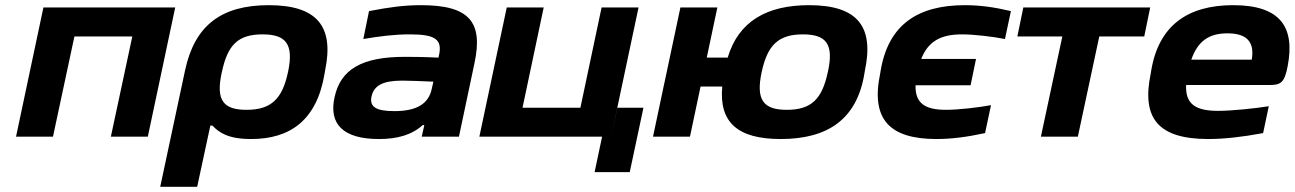

<svg xmlns="http://www.w3.org/2000/svg" viewBox="-20 -529 5010 743"><path d="M42 0H185L268 -388H492L409 0H552L658 -500H148Z M1236 -244 1238 -256C1274 -428 1206 -509 1020 -509C837 -509 733 -431 696 -256L600 194H743L794 -43H802C827 -17 861 9 952 9C1102 9 1206 -63 1236 -244ZM838 -248 839 -252C861 -354 900 -396 996 -396C1087 -396 1117 -358 1095 -252L1094 -248C1072 -145 1028 -104 934 -104C843 -104 815 -142 838 -248Z M1609 -509C1543 -509 1486 -501 1408 -486L1386 -378C1450 -389 1508 -396 1566 -396C1664 -396 1692 -377 1679 -316L1677 -306C1615 -309 1570 -309 1545 -309C1380 -309 1298 -260 1275 -154C1251 -49 1308 9 1446 9C1517 9 1572 -6 1616 -45H1622L1612 0H1756L1816 -284C1850 -443 1798 -509 1609 -509ZM1418 -157C1428 -199 1463 -217 1537 -217C1560 -217 1613 -215 1657 -213L1651 -186C1639 -128 1594 -99 1506 -99C1432 -99 1409 -117 1418 -157Z M1941 -500 1835 0H2310L2281 137H2417L2470 -112H2369L2345 0L2451 -500H2308L2226 -112H2002L2084 -500Z M2507 0H2650L2691 -194H2775C2762 -56 2834 9 3001 9C3183 9 3296 -67 3325 -244L3327 -256C3363 -426 3299 -509 3111 -509C2948 -509 2838 -447 2796 -306H2715L2756 -500H2613L2560 -250L2548 -194ZM2927 -248 2928 -252C2950 -354 2992 -396 3087 -396C3178 -396 3207 -358 3184 -252L3183 -248C3161 -146 3120 -104 3025 -104C2934 -104 2905 -142 2927 -248Z M3388 -256 3386 -244C3349 -67 3423 9 3604 9C3663 9 3723 1 3792 -14L3815 -122C3766 -113 3689 -104 3641 -104C3560 -104 3521 -129 3523 -199H3736L3757 -301H3545C3572 -369 3620 -396 3703 -396C3750 -396 3824 -387 3869 -378L3892 -486C3829 -501 3773 -509 3714 -509C3532 -509 3418 -434 3388 -256Z M4008 0H4151L4234 -388H4408L4431 -500H3940L3917 -388H4091Z M4963 -273C4992 -424 4935 -509 4752 -509C4577 -509 4464 -431 4435 -256L4433 -244C4397 -71 4462 9 4656 9C4717 9 4788 1 4868 -14L4890 -118C4842 -110 4748 -100 4694 -100C4605 -100 4567 -127 4570 -200H4893C4936 -200 4951 -209 4963 -273ZM4590 -298C4615 -369 4657 -400 4730 -400C4809 -400 4835 -363 4824 -298Z"/></svg>

Font: LT Wave Bold
Style: Italic
Weight: 700
Designer: Daniel Lyons
Version: Version 2.5 (Glyphs App)